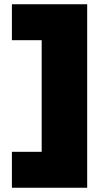

<svg xmlns="http://www.w3.org/2000/svg" viewBox="-20 -770 491 903"><path d="M36 -750V-581H176V-56H36V113H390V-750Z"/></svg>

Font: Bounded ExtBd
Style: Regular
Weight: 800
Designer: Vlad Churkin
Version: Version 3.0